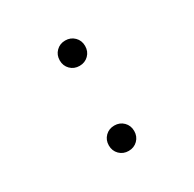

<svg xmlns="http://www.w3.org/2000/svg" viewBox="-113 -600 726 718"><g transform="rotate(-30 250.0 -241.5)"><path d="M304.7 -425.8Q304.7 -402.3 289.1 -386.7Q273.4 -371.1 250 -371.1Q226.6 -371.1 210.9 -386.7Q195.3 -402.3 195.3 -425.8Q195.3 -449.2 210.9 -464.8Q226.6 -480.5 250 -480.5Q273.4 -480.5 289.1 -464.8Q304.7 -449.2 304.7 -425.8ZM304.7 -58.6Q304.7 -35.2 289.1 -19.5Q273.4 -3.9 250 -3.9Q226.6 -3.9 210.9 -19.5Q195.3 -35.2 195.3 -58.6Q195.3 -82 210.9 -97.7Q226.6 -113.3 250 -113.3Q273.4 -113.3 289.1 -97.7Q304.7 -82 304.7 -58.6Z"/></g></svg>

Font: BabelStone Khitan Small Seal
Style: Regular
Weight: 400
Designer: Andrew West
Foundry: BabelStone
Version: Version 13.000